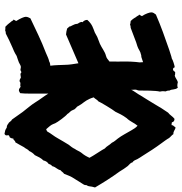

<svg xmlns="http://www.w3.org/2000/svg" viewBox="1 -784 805 847"><g transform="rotate(-90 403.5 -360.5)"><path d="M0 -343.8C22.5 -305.7 43.9 -271.5 70.3 -235.4C78.1 -222.7 85.9 -210 94.7 -199.2C101.6 -191.4 108.4 -188.5 111.3 -177.7C118.2 -174.8 122.1 -164.1 125 -157.2C128.9 -149.4 134.8 -141.6 139.6 -133.8C157.2 -105.5 174.8 -78.1 194.3 -51.8C198.2 -46.9 215.8 -22.5 217.8 -17.6C222.7 -10.7 230.5 -5.9 235.4 2C248 1 252.9 8.8 263.7 11.7C268.6 8.8 269.5 2.9 274.4 0C274.4 -2.9 270.5 -8.8 287.1 -4.9C289.1 2.9 293.9 6.8 302.7 6.8C313.5 -1 319.3 -13.7 330.1 -21.5C336.9 -32.2 342.8 -40 349.6 -50.8C356.4 -61.5 361.3 -71.3 368.2 -82C380.9 -101.6 393.6 -125 406.2 -143.6C409.2 -151.4 430.7 -178.7 430.7 -184.6C430.7 -177.7 431.6 -172.9 431.6 -166C431.6 -159.2 427.7 -156.2 427.7 -149.4C427.7 -128.9 427.7 -75.2 422.9 -57.6C423.8 -52.7 424.8 -47.9 424.8 -44.9C424.8 -41 423.8 -36.1 423.8 -32.2C423.8 -29.3 427.7 -29.3 427.7 -14.6C434.6 -5.9 429.7 10.7 440.4 21.5C445.3 18.6 453.1 18.6 464.8 21.5C475.6 18.6 482.4 10.7 493.2 7.8C498 10.7 503.9 8.8 508.8 9.8C513.7 5.9 513.7 0 522.5 0C525.4 1 527.3 1 530.3 7.8C536.1 7.8 564.5 -1 568.4 -4.9C583 -7.8 592.8 -12.7 607.4 -16.6C661.1 -35.2 710.9 -52.7 762.7 -75.2C767.6 -82 772.5 -86.9 772.5 -95.7C772.5 -102.5 766.6 -121.1 755.9 -136.7C756.8 -140.6 762.7 -147.5 762.7 -150.4C759.8 -150.4 761.7 -146.5 754.9 -159.2C748 -166 749 -171.9 734.4 -186.5C727.5 -186.5 721.7 -188.5 716.8 -189.5C715.8 -187.5 710.9 -186.5 704.1 -186.5C681.6 -178.7 662.1 -169.9 639.6 -162.1C628.9 -158.2 621.1 -158.2 601.6 -146.5C596.7 -143.6 592.8 -142.6 587.9 -141.6C583 -138.7 578.1 -140.6 573.2 -138.7C566.4 -135.7 559.6 -134.8 552.7 -131.8C552.7 -136.7 551.8 -140.6 551.8 -147.5C551.8 -152.3 553.7 -159.2 553.7 -164.1C554.7 -178.7 555.7 -192.4 555.7 -205.1C555.7 -231.4 554.7 -253.9 555.7 -280.3C567.4 -288.1 567.4 -292 582 -295.9C598.6 -299.8 616.2 -314.5 633.8 -322.3C644.5 -327.1 653.3 -329.1 664.1 -334C670.9 -336.9 676.8 -341.8 683.6 -344.7C703.1 -352.5 719.7 -355.5 739.3 -377.9C739.3 -386.7 735.4 -393.6 728.5 -399.4C728.5 -400.4 732.4 -398.4 728.5 -410.2C727.5 -413.1 721.7 -419.9 721.7 -422.9C721.7 -437.5 709 -450.2 710 -457C706.1 -460 704.1 -463.9 701.2 -466.8C692.4 -469.7 683.6 -470.7 674.8 -471.7C632.8 -453.1 589.8 -435.5 547.9 -417C544.9 -436.5 541 -457 541 -475.6C540 -498 540 -518.6 537.1 -541C541 -541 552.7 -543 555.7 -545.9C570.3 -548.8 581.1 -555.7 593.8 -560.5C648.4 -581.1 696.3 -605.5 746.1 -628.9C749 -635.7 752.9 -640.6 752.9 -649.4C752.9 -656.2 746.1 -672.9 734.4 -691.4C735.4 -695.3 741.2 -701.2 740.2 -705.1C739.3 -705.1 739.3 -700.2 732.4 -712.9C725.6 -719.7 724.6 -724.6 709 -739.3C702.1 -739.3 697.3 -739.3 692.4 -740.2C689.5 -738.3 684.6 -737.3 678.7 -737.3C658.2 -726.6 637.7 -716.8 617.2 -708C606.4 -703.1 598.6 -701.2 580.1 -689.5C569.3 -685.5 560.5 -683.6 551.8 -679.7C544.9 -676.8 538.1 -670.9 531.2 -670.9C526.4 -670.9 523.4 -672.9 518.6 -672.9C515.6 -672.9 512.7 -668.9 507.8 -668.9C503.9 -668.9 507.8 -675.8 485.4 -670.9C482.4 -670.9 477.5 -676.8 469.7 -676.8C465.8 -676.8 465.8 -672.9 459 -672.9C454.1 -672.9 449.2 -674.8 444.3 -671.9C439.5 -674.8 435.5 -679.7 428.7 -679.7C425.8 -679.7 416 -674.8 416 -673.8C413.1 -657.2 414.1 -593.8 414.1 -573.2V-549.8C402.3 -569.3 387.7 -586.9 376 -606.4C363.3 -627 347.7 -643.6 333 -663.1C322.3 -677.7 310.5 -695.3 299.8 -710C293 -712.9 291 -718.8 286.1 -723.6C279.3 -726.6 276.4 -733.4 263.7 -733.4C252 -741.2 251 -740.2 236.3 -743.2C233.4 -740.2 227.5 -741.2 230.5 -725.6C230.5 -722.7 223.6 -720.7 220.7 -719.7C217.8 -714.8 215.8 -710 215.8 -704.1C208 -705.1 208 -695.3 199.2 -695.3C192.4 -683.6 186.5 -673.8 177.7 -657.2C170.9 -650.4 168.9 -639.6 161.1 -634.8C156.2 -624 150.4 -616.2 142.6 -609.4C135.7 -594.7 129.9 -582 119.1 -571.3C117.2 -561.5 112.3 -553.7 103.5 -547.9C102.5 -542 99.6 -537.1 93.8 -532.2C90.8 -517.6 79.1 -510.7 76.2 -496.1C69.3 -491.2 67.4 -484.4 60.5 -480.5C53.7 -464.8 50.8 -452.1 36.1 -430.7C28.3 -418.9 20.5 -406.2 11.7 -391.6C10.7 -386.7 9.8 -382.8 9.8 -379.9C2.9 -373 6.8 -364.3 0 -343.8ZM153.3 -404.3C160.2 -413.1 163.1 -423.8 169.9 -432.6C174.8 -443.4 181.6 -451.2 188.5 -460C198.2 -476.6 209 -493.2 216.8 -507.8C225.6 -524.4 238.3 -538.1 247.1 -554.7C250 -557.6 252.9 -556.6 256.8 -559.6C263.7 -550.8 270.5 -544.9 276.4 -535.2C279.3 -530.3 280.3 -526.4 283.2 -519.5C288.1 -508.8 314.5 -472.7 324.2 -465.8C328.1 -458 335 -454.1 338.9 -447.3C341.8 -442.4 342.8 -437.5 344.7 -434.6C347.7 -430.7 351.6 -426.8 356.4 -422.9C360.4 -416 363.3 -410.2 368.2 -403.3C378.9 -388.7 389.6 -377 397.5 -349.6C389.6 -342.8 387.7 -334 379.9 -329.1C376 -319.3 343.8 -265.6 334 -253.9C326.2 -238.3 320.3 -223.6 305.7 -204.1C291 -189.5 285.2 -170.9 272.5 -156.2C263.7 -163.1 257.8 -173.8 252 -183.6C242.2 -200.2 227.5 -228.5 215.8 -243.2C209 -252 202.1 -258.8 197.3 -269.5C186.5 -280.3 182.6 -292 171.9 -300.8C168.9 -308.6 138.7 -352.5 130.9 -368.2C137.7 -382.8 142.6 -391.6 153.3 -404.3Z"/></g></svg>

Font: Caesar Dressing Cyrillic
Style: Regular
Weight: 400
Designer: Dathan Boardman
Foundry: Open Window
Version: Version 1.00;July 2, 2020;FontCreator 13.0.0.2642 64-bit